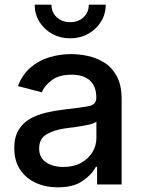

<svg xmlns="http://www.w3.org/2000/svg" viewBox="-20 -782 608 814"><path d="M225.1 12.2Q172.9 12.2 131.1 -7.1Q89.4 -26.4 64.9 -63.5Q40.5 -100.6 40.5 -154.3Q40.5 -200.7 58.6 -230.7Q76.7 -260.7 106.9 -278.1Q137.2 -295.4 174.6 -304.2Q211.9 -313 250.5 -317.4Q322.8 -325.7 355.5 -331.8Q388.2 -337.9 388.2 -366.7V-369.6Q388.2 -415 361.6 -440.2Q335 -465.3 283.7 -465.3Q230 -465.3 199.2 -441.9Q168.5 -418.5 157.2 -390.6L56.2 -417Q74.7 -465.8 109.4 -495.6Q144 -525.4 188.7 -539.1Q233.4 -552.7 282.2 -552.7Q314.9 -552.7 352.1 -544.9Q389.2 -537.1 421.9 -516.8Q454.6 -496.6 475.1 -459Q495.6 -421.4 495.6 -362.3V0H391.6V-74.7H386.2Q370.1 -42.5 330.8 -15.1Q291.5 12.2 225.1 12.2ZM249 -74.2Q292.5 -74.2 323.7 -91.6Q355 -108.9 371.8 -136.7Q388.7 -164.6 388.7 -196.8V-266.6Q380.9 -258.8 355.2 -253.2Q329.6 -247.6 301.3 -243.7Q272.9 -239.7 256.3 -237.8Q210.9 -231.4 178.5 -213.1Q146 -194.8 146 -152.8Q146 -113.8 175 -94Q204.1 -74.2 249 -74.2ZM277.3 -619.6Q235.4 -619.6 201.2 -638.4Q167 -657.2 147 -689.7Q127 -722.2 127 -762.2H198.2Q198.2 -729.5 220.7 -708.7Q243.2 -688 277.3 -688Q311.5 -688 334 -708.7Q356.4 -729.5 356.4 -762.2H428.2Q428.2 -722.2 408.2 -689.9Q388.2 -657.7 354 -638.7Q319.8 -619.6 277.3 -619.6Z"/></svg>

Font: Inter Medium
Style: Regular
Weight: 500
Designer: Rasmus Andersson
Foundry: rsms
Version: Version 4.001;git-9221beed3